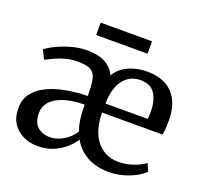

<svg xmlns="http://www.w3.org/2000/svg" viewBox="-127 -878 1093 1035"><g transform="rotate(20 419.0 -360.0)"><path d="M188 11Q143.5 11 105.5 -6.5Q67.5 -24 44.2 -59.2Q21 -94.5 21 -147.5Q21 -198.5 48.8 -234Q76.5 -269.5 123.5 -291.5Q170.5 -313.5 229.2 -324Q288 -334.5 350.5 -335.5L350 -359Q349.5 -412.5 340.5 -441Q331.5 -469.5 307.5 -480.5Q283.5 -491.5 237.5 -491.5Q199 -491.5 166.8 -482.5Q134.5 -473.5 108 -461Q81.5 -448.5 62 -438.5L37 -489Q46.5 -497.5 69 -510.5Q91.5 -523.5 123 -536.2Q154.5 -549 191 -557.5Q227.5 -566 264.5 -566Q330 -566 370 -543.5Q410 -521 427.5 -482Q444.5 -512 473 -531.2Q501.5 -550.5 536.2 -559.8Q571 -569 607 -569Q701 -569 752.2 -517.8Q803.5 -466.5 806.5 -370Q806.5 -340 805.2 -317.5Q804 -295 800 -278H453.5Q453.5 -229.5 464.8 -189.2Q476 -149 498.2 -119.8Q520.5 -90.5 552.8 -74.2Q585 -58 626 -58Q669.5 -58 711.8 -73Q754 -88 777 -106.5L796 -63Q778 -44.5 746.5 -27.5Q715 -10.5 675.8 0.2Q636.5 11 596 11Q548 11 508.2 -2Q468.5 -15 438.8 -39.8Q409 -64.5 389.5 -99Q373 -73.5 344.8 -48.2Q316.5 -23 277 -6Q237.5 11 188 11ZM454 -330H696.5Q697.5 -340 698 -351.8Q698.5 -363.5 698.5 -373.5Q698.5 -434 673.5 -473.8Q648.5 -513.5 589 -513.5Q562 -513.5 537.8 -503Q513.5 -492.5 495 -470.5Q476.5 -448.5 465.5 -413.5Q454.5 -378.5 454 -330ZM232.5 -57Q261 -57 287.8 -68.5Q314.5 -80 336.5 -98.8Q358.5 -117.5 371 -139.5Q359.5 -171 355 -207.8Q350.5 -244.5 350.5 -286Q295.5 -285.5 255 -275.8Q214.5 -266 187.5 -249Q160.5 -232 147.2 -209.5Q134 -187 134 -161Q134 -106 162.2 -81.5Q190.5 -57 232.5 -57ZM575 -731V-660H280.5V-731Z"/></g></svg>

Font: Merriweather 20pt
Style: Regular
Weight: 400
Version: Version 2.100